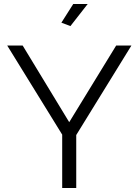

<svg xmlns="http://www.w3.org/2000/svg" viewBox="-20 -937 691 957"><path d="M16 -710 290 -266V0H360V-264L635 -710H559L325 -328L93 -710ZM417 -917H345L286 -824L331 -807Z"/></svg>

Font: Raleway Reg
Style: Regular
Weight: 400
Designer: Matt McInerney, Pablo Impallari, Rodrigo Fuenzalida
Foundry: Matt McInerney, Pablo Impallari, Rodrigo Fuenzalida
Version: Version 3.00 July 28, 2015